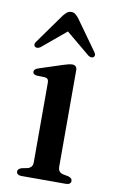

<svg xmlns="http://www.w3.org/2000/svg" viewBox="-80 -719 451 763"><g transform="rotate(10 146.0 -338.0)"><path d="M204 -452.5V-63.5Q204 -51 208.8 -44.8Q213.5 -38.5 223 -35.5L246.5 -31Q254 -28.5 258 -24.8Q262 -21 262 -14.5Q262 -8 256.8 -4Q251.5 0 242 0H62Q53 0 47.8 -4Q42.5 -8 42.5 -14.5Q42.5 -20.5 46.5 -24.2Q50.5 -28 57.5 -30.5L82.5 -35.5Q91.5 -38.5 96.5 -44.8Q101.5 -51 101.5 -63V-382.5Q101.5 -392.5 98 -397Q94.5 -401.5 86.5 -402.5L52 -403.5Q44.5 -405 41 -408Q37.5 -411 37.5 -416.5Q37.5 -422 41.8 -426Q46 -430 55.5 -433L150.5 -464Q163 -468 170.8 -469.8Q178.5 -471.5 185.5 -471.5Q194 -471.5 199 -466.5Q204 -461.5 204 -452.5ZM163.1 -613H126.6L241.4 -517.5Q247.7 -513 253.5 -512.5Q259.4 -512 263.4 -515.5Q267 -518.5 267 -524Q267 -529.5 261.6 -536.5L175.7 -656.5Q168 -666 161.5 -671.2Q155 -676.5 145.1 -676.5Q135.6 -676.5 128.6 -671.2Q121.7 -666 114 -656.5L28.1 -536.5Q22.7 -529.5 22.7 -524Q22.7 -518.5 26.3 -515.5Q30.3 -512 36.2 -512.5Q42 -513 48.8 -517.5Z"/></g></svg>

Font: Fraunces 36pt
Style: Regular
Weight: 400
Version: Version 1.000;[b76b70a41]